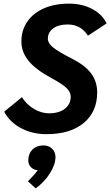

<svg xmlns="http://www.w3.org/2000/svg" viewBox="-20 -730 608 1059"><path d="M3 -114 101 -194Q126 -154 167 -129.5Q208 -105 250 -105Q305 -105 337.5 -130Q370 -155 370 -197Q370 -222 347.5 -244Q325 -266 264 -299Q177 -346 137.5 -394.5Q98 -443 98 -501Q98 -563 130.5 -610.5Q163 -658 222.5 -684Q282 -710 360 -710Q433 -710 488.5 -680.5Q544 -651 568 -601L465 -533Q426 -595 353 -595Q303 -595 273.5 -573.5Q244 -552 244 -516Q244 -492 272.5 -468.5Q301 -445 378 -406Q450 -369 483 -324.5Q516 -280 516 -220Q516 -113 441.5 -51.5Q367 10 237 10Q158 10 96 -23Q34 -56 3 -114ZM286 136Q286 177 256 225Q226 273 177 309L134 270Q139 264 156.5 246.5Q174 229 188 209Q165 207 150.5 192Q136 177 136 155Q136 118 159 95Q182 72 219 72Q248 72 267 90Q286 108 286 136Z"/></svg>

Font: Sarabun
Style: Bold Italic
Weight: 700
Italic angle: -10°
Designer: Suppakit Chalermlarp | Katatrad Co.,Ltd.
Foundry: Cadson Demak Co.,Ltd.
Version: Version 1.000; ttfautohint (v1.6)